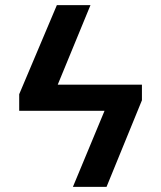

<svg xmlns="http://www.w3.org/2000/svg" viewBox="-20 -727 626 747"><path d="M532.2 -336.9 394.5 0H263.7L386.7 -295.9H54.7V-360.4L201.2 -707H332L204.6 -397.5H532.2Z"/></svg>

Font: Pretendard SemiBold
Style: Regular
Weight: 600
Designer: Base glyphs from Inter by Rasmus Andersson; Hangeul glyphs from Noto Sans CJK(Source Han Sans) by Jang Soo-young and Kan
Foundry: Kil Hyung-jin
Version: Version 1.309